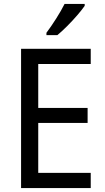

<svg xmlns="http://www.w3.org/2000/svg" viewBox="-20 -964 540 984"><path d="M445 0H88V-714H445V-636H176V-411H429V-334H176V-78H445ZM414 -934Q401 -915 376.5 -886.5Q352 -858 324 -830Q296 -802 274 -784H218V-796Q242 -828 268 -869Q294 -910 311 -944H414Z"/></svg>

Font: Noto Sans Thai SemCond
Style: Regular
Weight: 400
Width: 4
Designer: Monotype Design Team
Foundry: Monotype Imaging Inc.
Version: Version 2.002; ttfautohint (v1.8.4.7-5d5b)